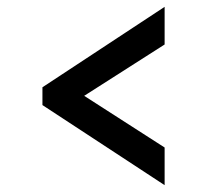

<svg xmlns="http://www.w3.org/2000/svg" viewBox="-20 -633 604 561"><path d="M461 -92 104 -326V-378L461 -613V-503L226 -353L461 -202Z"/></svg>

Font: Onest Medium
Style: Regular
Weight: 500
Designer: Dmitri Voloshin, Andrey Kudryavtsev
Foundry: Dmitri Voloshin, Andrey Kudryavtsev
Version: Version 1.000;gftools[0.9.33]